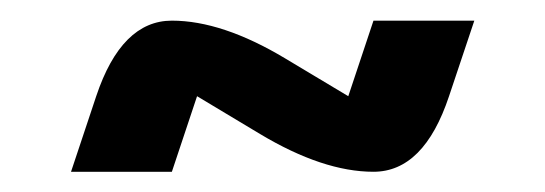

<svg xmlns="http://www.w3.org/2000/svg" viewBox="-20 -435 528 186"><path d="M439.5 -415 415 -341.8Q390.6 -268.6 341.8 -268.6Q293 -268.6 231.9 -305.2L170.9 -341.8L146.5 -268.6H48.8L73.2 -341.8Q97.7 -415 146.5 -415Q195.3 -415 256.3 -378.4L317.4 -341.8L341.8 -415Z"/></svg>

Font: BabelStone Runic Norn
Style: Regular
Weight: 400
Designer: Andrew West
Foundry: BabelStone
Version: Version 3.002 March 14, 2022